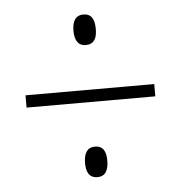

<svg xmlns="http://www.w3.org/2000/svg" viewBox="-40 -609 485 514"><g transform="rotate(-5 202.5 -352.5)"><path d="M202 -489C224 -489 232 -505 232 -529C232 -554 225 -571 202 -571C180 -571 172 -554 172 -530C172 -506 180 -489 202 -489ZM29 -336H375V-369H29ZM202 -134C224 -134 232 -151 232 -176C232 -199 225 -216 202 -216C181 -216 172 -200 172 -174C172 -152 179 -134 202 -134Z"/></g></svg>

Font: Noto Sans Armenian ExtraCondensed ExtraLight
Style: Regular
Weight: 200
Width: 2
Designer: Monotype Design Team
Foundry: Monotype Imaging Inc.
Version: Version 2.008